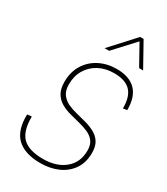

<svg xmlns="http://www.w3.org/2000/svg" viewBox="-232 -1059 1012 1165"><g transform="rotate(30 274.0 -476.0)"><path d="M251 7Q141 7 86 -45Q31 -97 34 -209L65 -212Q64 -109 108.5 -66Q153 -23 251 -23Q346 -23 403.5 -71Q461 -119 461 -202Q461 -242 443 -265.5Q425 -289 395.5 -302Q366 -315 331 -323.5Q296 -332 261 -341.5Q226 -351 196.5 -368Q167 -385 149 -415Q131 -445 131 -494Q131 -563 162.5 -614Q194 -665 248 -692.5Q302 -720 368 -720Q457 -720 502.5 -673.5Q548 -627 547 -535L519 -531Q520 -614 482.5 -652Q445 -690 368 -690Q307 -690 260.5 -665Q214 -640 188 -596Q162 -552 162 -494Q162 -452 180 -426.5Q198 -401 227.5 -387Q257 -373 292 -364.5Q327 -356 362 -346.5Q397 -337 426.5 -321Q456 -305 474 -277.5Q492 -250 492 -203Q492 -135 459.5 -88Q427 -41 372.5 -17Q318 7 251 7ZM510 -792H482L403 -934L272 -792H240L393 -959H417Z"/></g></svg>

Font: Livvic Thin
Style: Italic
Weight: 250
Italic angle: -10°
Designer: Jacques Le Bailly, Baron von Fonthausen
Version: Version 1.001; ttfautohint (v1.8.2)